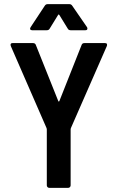

<svg xmlns="http://www.w3.org/2000/svg" viewBox="-20 -908 568 927"><path d="M206 -13V-283L205 -289L32 -686Q31 -688 31 -692Q31 -700 41 -700H139Q150 -700 153 -691L261 -421Q264 -414 267 -421L374 -691Q377 -700 388 -700H487Q494 -700 496 -696Q498 -692 496 -686L322 -289L321 -283V-13Q321 -8 317.5 -4.5Q314 -1 309 -1H218Q213 -1 209.5 -4.5Q206 -8 206 -13ZM128 -777 196 -880Q201 -888 210 -888H315Q324 -888 329 -880L400 -777Q402 -774 402 -770Q402 -762 392 -762H321Q311 -762 307 -770L267 -835Q265 -838 263 -838Q261 -838 260 -835L220 -770Q216 -762 206 -762H135Q128 -762 126 -766.5Q124 -771 128 -777Z"/></svg>

Font: Barlow Semi Condensed SemiBold
Style: Regular
Weight: 600
Width: 4
Designer: Jeremy Tribby
Foundry: Tribby Type
Version: Version 1.408